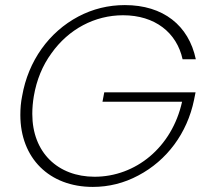

<svg xmlns="http://www.w3.org/2000/svg" viewBox="-20 -728 827 755"><path d="M60 -276C60 -106 174 7 345 7C408 7 468 -8 524 -38C636 -97 716 -204 743 -335L749 -365H390L383 -328H696C656 -148 513 -33 352 -33C208 -33 107 -128 107 -280C107 -303 109 -326 113 -350C124 -414 147 -470 182 -518C250 -614 353 -668 464 -668C589 -668 675 -600 698 -495H750C722 -628 622 -708 471 -708C406 -708 345 -693 288 -663C173 -602 91 -489 67 -350C62 -326 60 -301 60 -276Z"/></svg>

Font: Momo Neue ExtLt
Style: Italic
Weight: 200
Italic angle: -10°
Designer: Ninad Kale (Devanagari), Jonny Pinhorn (Latin)
Foundry: Indian Type Foundry
Version: 4.004